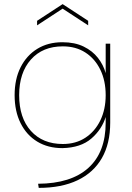

<svg xmlns="http://www.w3.org/2000/svg" viewBox="-20 -712 641 932"><path d="M493 -500H515V-117Q515 -15 474.5 55.5Q434 126 356.5 163Q279 200 168 200L165 180Q325 179 409 103Q493 27 493 -117V-147H494Q475 -84 423.5 -39.5Q372 5 283 7Q213 7 161 -24.5Q109 -56 80 -114Q51 -172 51 -250Q51 -328 80 -385.5Q109 -443 161 -475Q213 -507 283 -507Q343 -507 386 -486Q429 -465 455.5 -431Q482 -397 493 -357ZM73 -250Q73 -140 130 -76.5Q187 -13 285 -13Q348 -13 394.5 -43.5Q441 -74 467 -127.5Q493 -181 493 -250Q493 -320 467 -373.5Q441 -427 394.5 -457Q348 -487 285 -487Q187 -487 130 -423Q73 -359 73 -250ZM408 -589 284 -670 160 -589V-611L284 -692L408 -611Z"/></svg>

Font: Albert Sans Thin
Style: Regular
Weight: 250
Designer: Andreas Rasmussen
Foundry: a.Foundry
Version: Version 1.025